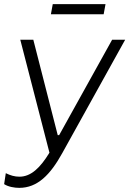

<svg xmlns="http://www.w3.org/2000/svg" viewBox="-35 -712 625 928"><path d="M58 196C146 196 208 133 266 28L570 -520H507L251 -59H244L126 -520H63L204 26C159 100 114 142 59 142C36 142 15 136 -7 125L-15 178C5 191 35 196 58 196ZM211 -643H466L475 -692H220Z"/></svg>

Font: Fixel Display Light
Style: Italic
Weight: 300
Italic angle: -10°
Designer: AlfaBravo + MacPaw
Foundry: Kyrylo Tkachov, Marchela Mozhyna, Serhii Makarenko, Maria Weinstein, Zakhar Kryvoshyya
Version: Version 1.210;Glyphs 3.2 (3217)